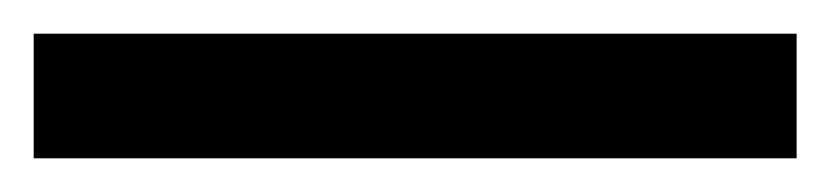

<svg xmlns="http://www.w3.org/2000/svg" viewBox="-23 -854 493 114"><path d="M450 -760V-834H-3V-760Z"/></svg>

Font: Noto Sans Myanmar ExtraCondensed Medium
Style: Regular
Weight: 500
Width: 2
Designer: Monotype Design Team
Foundry: Monotype Imaging Inc.
Version: Version 2.107